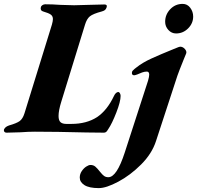

<svg xmlns="http://www.w3.org/2000/svg" viewBox="-62 -677 1013 987"><path d="M-42 -7Q-42 -14 -35 -21Q-28 -28 -16 -32Q23 -43 39 -54.5Q55 -66 64 -95L205 -551Q210 -569 210 -579Q210 -594 199 -602Q188 -610 160 -618Q144 -622 148 -640Q149 -646 156 -650.5Q163 -655 170 -655Q207 -655 248 -652Q300 -650 319 -650Q338 -650 394 -652Q454 -654 475 -654Q491 -654 486 -639Q483 -630 477.5 -625.5Q472 -621 461 -618Q416 -606 400 -593Q384 -580 375 -550L253 -154Q239 -109 239 -81Q239 -58 249 -49Q259 -40 279 -40H305Q383 -40 437 -75Q489 -110 524 -184Q528 -193 534 -198.5Q540 -204 546 -204Q551 -204 554.5 -197.5Q558 -191 558 -184Q558 -155 536 -98.5Q514 -42 495 -14Q494 -13 490.5 -7Q487 -1 482.5 2Q478 5 472 5L382 4Q226 0 117 0Q83 0 44 3Q-10 5 -28 5Q-35 5 -38.5 1.5Q-42 -2 -42 -7ZM348 236Q348 218 358 203Q368 188 381 179.5Q394 171 403 171Q418 171 428 179.5Q438 188 453 207Q464 221 473 227.5Q482 234 495 234Q538 234 579 108L699 -262Q705 -283 705 -293Q705 -309 693 -309Q681 -309 668.5 -304.5Q656 -300 643 -294Q631 -290 628 -290Q616 -290 616 -302Q616 -309 620 -313.5Q624 -318 630 -323Q636 -328 639 -330Q670 -355 716 -376Q762 -397 831 -425L856 -435Q862 -437 864 -437Q878 -437 888.5 -425Q899 -413 895 -402L881 -368Q858 -311 850 -288L740 48Q719 113 663.5 168.5Q608 224 546 257Q484 290 446 290Q396 290 372 274.5Q348 259 348 236ZM787 -565Q787 -602 813 -629.5Q839 -657 877 -657Q901 -657 916 -637Q931 -617 931 -592Q931 -557 905 -531Q879 -505 843 -505Q820 -505 803.5 -523Q787 -541 787 -565Z"/></svg>

Font: EB Garamond ExtraBold
Style: Italic
Weight: 800
Italic angle: -17.2°
Designer: Georg Duffner and Octavio Pardo
Foundry: Georg Duffner
Version: Version 1.000